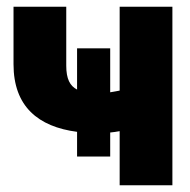

<svg xmlns="http://www.w3.org/2000/svg" viewBox="-20 -548 562 568"><path d="M20 -358C20 -233 93 -173 208 -158V-85H306V-156C315 -157 324 -158 334 -160V0H490V-528H334V-280C325 -278 317 -277 306 -275V-405H208V-283C187 -294 176 -314 176 -354V-528H20Z"/></svg>

Font: Asimov Pro
Style: Blk
Weight: 900
Designer: Google
Version: Version 2.000980; 2014